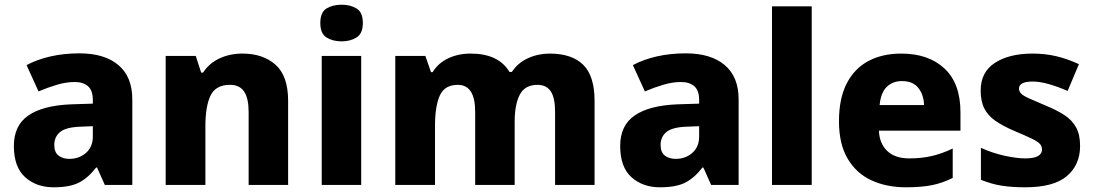

<svg xmlns="http://www.w3.org/2000/svg" viewBox="-20 -880 4655 817"><path d="M318 -653Q425 -653 484 -603Q543 -553 543 -457V-93H426L393 -167H389Q354 -122 315 -102.5Q276 -83 208 -83Q135 -83 87 -126Q39 -169 39 -259Q39 -346 100.5 -388.5Q162 -431 281 -436L375 -439V-455Q375 -495 354.5 -513Q334 -531 298 -531Q262 -531 223 -519.5Q184 -508 144 -491L93 -603Q138 -627 195 -640Q252 -653 318 -653ZM324 -341Q261 -339 236 -318.5Q211 -298 211 -263Q211 -232 229 -218Q247 -204 275 -204Q317 -204 346 -229.5Q375 -255 375 -299V-343Z M1012 -652Q1099 -652 1152.5 -604.5Q1206 -557 1206 -451V-93H1038V-404Q1038 -461 1019 -490Q1000 -519 959 -519Q898 -519 876 -473.5Q854 -428 854 -343V-93H685V-642H813L836 -571H844Q870 -611 914 -631.5Q958 -652 1012 -652Z M1434 -860Q1470 -860 1497 -844Q1524 -828 1524 -782Q1524 -737 1497 -720.5Q1470 -704 1434 -704Q1396 -704 1369.5 -720.5Q1343 -737 1343 -782Q1343 -828 1369.5 -844Q1396 -860 1434 -860ZM1517 -642V-93H1349V-642Z M2319 -652Q2413 -652 2461.5 -604.5Q2510 -557 2510 -451V-93H2342V-404Q2342 -464 2323.5 -491.5Q2305 -519 2267 -519Q2214 -519 2192 -477.5Q2170 -436 2170 -360V-93H2002V-404Q2002 -519 1928 -519Q1872 -519 1851.5 -473.5Q1831 -428 1831 -343V-93H1662V-642H1790L1814 -573H1821Q1844 -611 1886.5 -631.5Q1929 -652 1983 -652Q2101 -652 2148 -574H2158Q2184 -613 2227 -632.5Q2270 -652 2319 -652Z M2898 -653Q3005 -653 3064 -603Q3123 -553 3123 -457V-93H3006L2973 -167H2969Q2934 -122 2895 -102.5Q2856 -83 2788 -83Q2715 -83 2667 -126Q2619 -169 2619 -259Q2619 -346 2680.5 -388.5Q2742 -431 2861 -436L2955 -439V-455Q2955 -495 2934.5 -513Q2914 -531 2878 -531Q2842 -531 2803 -519.5Q2764 -508 2724 -491L2673 -603Q2718 -627 2775 -640Q2832 -653 2898 -653ZM2904 -341Q2841 -339 2816 -318.5Q2791 -298 2791 -263Q2791 -232 2809 -218Q2827 -204 2855 -204Q2897 -204 2926 -229.5Q2955 -255 2955 -299V-343Z M3434 -93H3265V-853H3434Z M3815 -652Q3931 -652 3999 -588.5Q4067 -525 4067 -402V-324H3720Q3722 -270 3755 -238Q3788 -206 3849 -206Q3901 -206 3944.5 -216Q3988 -226 4034 -248V-123Q3993 -102 3947.5 -92.5Q3902 -83 3835 -83Q3752 -83 3687.5 -113Q3623 -143 3586.5 -205.5Q3550 -268 3550 -364Q3550 -461 3583 -525Q3616 -589 3675.5 -620.5Q3735 -652 3815 -652ZM3818 -535Q3779 -535 3753.5 -510.5Q3728 -486 3723 -433H3912Q3911 -476 3888 -505.5Q3865 -535 3818 -535Z M4576 -259Q4576 -178 4519.5 -130.5Q4463 -83 4343 -83Q4285 -83 4241.5 -90Q4198 -97 4154 -115V-251Q4202 -229 4254 -217.5Q4306 -206 4342 -206Q4380 -206 4397 -216Q4414 -226 4414 -244Q4414 -257 4405.5 -267Q4397 -277 4371.5 -289.5Q4346 -302 4296 -323Q4247 -344 4215.5 -366Q4184 -388 4168.5 -418.5Q4153 -449 4153 -495Q4153 -573 4213.5 -612.5Q4274 -652 4374 -652Q4427 -652 4474 -641Q4521 -630 4571 -607L4523 -493Q4482 -511 4443.5 -522Q4405 -533 4374 -533Q4316 -533 4316 -503Q4316 -492 4324.5 -482.5Q4333 -473 4357.5 -462Q4382 -451 4429 -431Q4476 -412 4509 -390.5Q4542 -369 4559 -338Q4576 -307 4576 -259Z"/></svg>

Font: Noto Sans Kannada UI ExtraBold
Style: Regular
Weight: 800
Designer: Jelle Bosma - Monotype Design Team
Foundry: Monotype Imaging Inc.
Version: Version 2.005; ttfautohint (v1.8.4.7-5d5b)